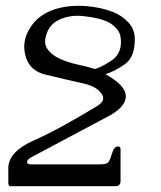

<svg xmlns="http://www.w3.org/2000/svg" viewBox="-20 -498 556 665"><path d="M317.4 -131.3Q337.4 -143.6 337.4 -157.7Q337.4 -166 330.6 -174.8Q313 -199.2 268.6 -209Q207 -222.7 137.7 -239.5Q68.4 -256.3 64 -332.5V-337.4Q64 -373 90.3 -410.6Q119.1 -450.7 175.8 -467.8Q211.9 -478 251.5 -478Q263.7 -478 275.9 -477.1Q329.6 -473.1 372.6 -456.1Q403.3 -443.4 424.8 -420.2Q446.3 -397 446.8 -365.2V-360.4Q446.8 -299.8 412.1 -275.4Q376.5 -250 345.2 -241.2Q415.5 -201.7 415.5 -166Q416 -166 416 -165.5Q416 -130.4 363.3 -99.6L89.8 45.9Q74.2 54.2 73.7 63V63.5Q73.7 71.3 87.9 71.3H325.7Q346.7 71.3 353.5 65.4Q360.4 59.6 366.7 37.1Q374.5 9.3 388.2 9.3Q397.5 9.3 397.5 19V129.4Q397 147 379.4 147H16.6Q8.8 147 8.8 134.3V80.6Q12.2 25.9 97.4 -11.7Q182.6 -49.3 317.4 -131.3ZM307.1 -259.3Q321.3 -259.8 363.8 -286.6Q398.9 -309.1 398.9 -351.6Q398.9 -360.4 397.5 -370.1Q394 -394.5 365.7 -415Q337.4 -435.5 261.7 -442.9Q254.4 -443.4 247.1 -443.4Q219.7 -443.4 192.9 -433.1Q159.2 -420.4 145.5 -391.1Q136.2 -370.6 136.2 -354.5Q136.2 -340.3 143.1 -330.1Q158.2 -307.6 187.5 -294.4Q216.8 -281.2 251.2 -273.9Q285.6 -266.6 307.1 -259.3Z"/></svg>

Font: Caudex
Style: Regular
Weight: 400
Version: Version 1.04